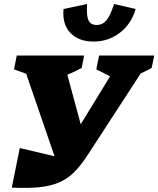

<svg xmlns="http://www.w3.org/2000/svg" viewBox="-20 -935 792 961"><path d="M39 4 79 -194 253 -153 111 -566 50 -588 64 -657H401L389 -595Q355 -576 317 -561L384 -313L531 -553L462 -588L476 -657H752L739 -595Q710 -579 684 -567L418 -158Q385 -107 351.5 -73.5Q318 -40 276 -22Q234 -4 177 2Q120 8 39 4ZM448 -727Q374 -727 332.5 -770Q291 -813 298 -890L416 -915Q412 -856 423 -833Q434 -810 463 -810Q493 -810 512.5 -833Q532 -856 551 -915L659 -890Q638 -816 580.5 -771.5Q523 -727 448 -727Z"/></svg>

Font: Piazzolla SC ExtraBold
Style: Italic
Weight: 800
Italic angle: -11.3°
Designer: Juan Pablo del Peral
Foundry: Huerta Tipografica
Version: Version 1.330